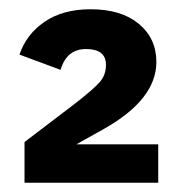

<svg xmlns="http://www.w3.org/2000/svg" viewBox="-20 -724 387 415"><path d="M322 -412V-329H33V-417L142 -500Q182 -531 195.5 -546.5Q209 -562 209 -583V-584Q209 -618 166 -618Q124 -618 111 -573L22 -606Q37 -650 76.5 -677Q116 -704 176 -704Q242 -704 280 -672.5Q318 -641 318 -590Q318 -509 204 -445L145 -412Z"/></svg>

Font: Aneliza
Style: Bold
Weight: 700
Designer: Mike Abbink, Paul van der Laan, Pieter van Rosmalen
Foundry: Bold Monday
Version: Version 3.0